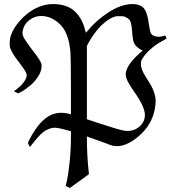

<svg xmlns="http://www.w3.org/2000/svg" viewBox="-20 -712 868 950"><path d="M282 -154Q307 -154 331 -146V-287Q331 -444 327 -469Q321 -522 301 -560Q283 -592 251 -612.5Q219 -633 184 -633Q151 -633 124.5 -612Q98 -591 93 -562Q89 -549 94 -534Q100 -517 142 -462Q178 -417 185 -396Q186 -393 186 -386Q186 -358 165.5 -328.5Q145 -299 119 -281Q98 -263 70 -250L49 -260L51 -262Q65 -272 83 -288Q112 -319 112 -339Q112 -344 110 -350Q105 -364 69 -411Q42 -444 30 -476Q28 -483 28 -497Q28 -519 34 -537Q46 -573 79.5 -610.5Q113 -648 153 -669Q197 -692 242 -692Q314 -692 353 -653Q388 -618 401 -563L405 -550Q410 -555 416 -562Q454 -610 517 -651Q580 -692 637 -692Q667 -692 687 -676Q709 -658 718 -584Q722 -557 726 -548.5Q730 -540 741 -535Q751 -530 768 -530Q790 -533 797 -536Q798 -537 798.5 -536Q799 -535 800 -532.5Q801 -530 801.5 -528.5Q802 -527 803 -524L804 -521Q758 -496 738 -480Q697 -447 680 -414Q677 -407 677 -396Q677 -378 688 -355Q698 -336 716 -308Q739 -273 747 -239Q750 -227 750 -210Q750 -199 749 -194Q740 -97 659 -32Q605 11 560 11Q553 11 547 10.5Q541 10 534 8Q527 6 522 4Q517 2 504 -3Q491 -8 482 -11Q468 -16 449.5 -22.5Q431 -29 420 -33L410 -37V-31Q410 61 419 138Q420 146 420 150Q419 150 373 184Q327 218 326 218L305 208Q305 207 307 199Q316 170 325 85Q331 28 331 -43V-63L318 -66Q270 -80 250 -80Q233 -80 213 -70Q183 -57 138 3L128 16L118 -5L125 -20Q175 -118 234 -144Q259 -154 282 -154ZM610 -64Q646 -64 671.5 -87Q697 -110 697 -144Q697 -151 696 -155Q689 -193 651 -248Q611 -304 604 -329Q602 -341 602 -345Q602 -358 611 -377Q625 -408 671 -449Q679 -455 686 -462Q659 -474 646 -494Q637 -507 634 -553Q631 -595 624 -608.5Q617 -622 593 -631Q587 -632 567 -632H558Q522 -626 478 -583Q443 -546 416 -497L410 -484V-122L467 -103Q574 -68 597 -65Q599 -65 603.5 -64.5Q608 -64 610 -64Z"/></svg>

Font: MathJax_Fraktur
Style: Regular
Weight: 400
Version: Version 1.1